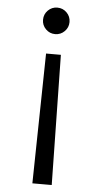

<svg xmlns="http://www.w3.org/2000/svg" viewBox="-59 -651 492 949"><g transform="rotate(5 187.0 -177.0)"><path d="M186.5 -483.5Q214 -483.5 233.2 -502.8Q252.5 -522 252.5 -549Q252.5 -576.5 233.2 -595.8Q214 -615 186.5 -615Q159.5 -615 140.2 -595.8Q121 -576.5 121 -549Q121 -522 140.2 -502.8Q159.5 -483.5 186.5 -483.5ZM139 261H235L224 -384H150.5Z"/></g></svg>

Font: Spartan Medium
Style: Regular
Weight: 500
Designer: Matt Bailey, Mirko Velimirovic
Foundry: Matt Bailey
Version: Version 1.003; ttfautohint (v1.8.3)